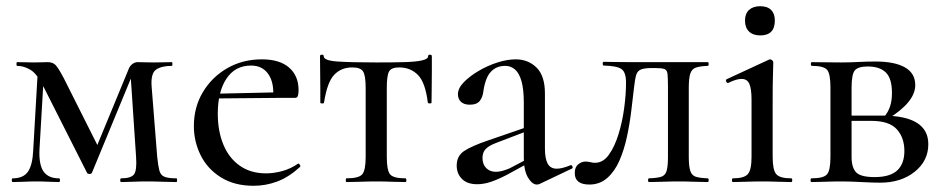

<svg xmlns="http://www.w3.org/2000/svg" viewBox="-20 -586 3043 618"><path d="M87 -104 102 -364 122 -361 107 -104Q105 -55 120.5 -33.5Q136 -12 170 -12Q173 -12 173 -6Q173 0 170 0Q154 0 136 -1Q118 -2 97 -2Q77 -2 57.5 -1Q38 0 21 0Q18 0 18 -6Q18 -12 21 -12Q55 -12 70 -33.5Q85 -55 87 -104ZM548 -12Q550 -12 550 -6Q550 0 548 0Q528 0 503 -1Q478 -2 453 -2Q428 -2 408 -1Q388 0 370 0Q367 0 367 -6Q367 -12 370 -12Q402 -12 411.5 -25Q421 -38 418 -81L400 -350L418 -374L276 -30Q274 -26 268 -26Q262 -26 260 -30L122 -303Q100 -348 78.5 -361Q57 -374 35 -374Q33 -374 33 -380Q33 -386 35 -386Q52 -386 66 -385.5Q80 -385 89 -385Q103 -385 115 -385.5Q127 -386 133 -386Q150 -386 159 -376.5Q168 -367 185 -335L300 -106L268 -58L393 -361Q397 -373 405.5 -379.5Q414 -386 423 -386Q429 -386 444 -385.5Q459 -385 475 -385Q495 -385 507 -385.5Q519 -386 533 -386Q535 -386 535 -380Q535 -374 533 -374Q500 -374 482.5 -362Q465 -350 468 -308L486 -81Q489 -52 493 -37Q497 -22 509.5 -17Q522 -12 548 -12Z M796 12Q734 12 690.5 -15.5Q647 -43 625.5 -87Q604 -131 604 -180Q604 -241 633 -289.5Q662 -338 711.5 -366.5Q761 -395 823 -395Q880 -395 910.5 -368.5Q941 -342 941 -296Q941 -285 939 -278Q937 -271 930 -271H859Q863 -319 844 -347Q825 -375 788 -375Q737 -375 709 -333Q681 -291 681 -220Q681 -164 699 -120.5Q717 -77 752 -52.5Q787 -28 836 -28Q862 -28 889 -35.5Q916 -43 939 -59Q941 -61 944.5 -56.5Q948 -52 946 -49Q910 -16 873 -2Q836 12 796 12ZM658 -269 657 -284 882 -289V-271Z M1095 0Q1093 0 1093 -6Q1093 -12 1095 -12Q1135 -12 1146 -25Q1157 -38 1157 -81V-303Q1157 -342 1149 -355.5Q1141 -369 1114 -369Q1078 -369 1055.5 -345Q1033 -321 1023 -256Q1023 -253 1017 -253Q1011 -253 1011 -256Q1011 -270 1011 -298Q1011 -326 1010.5 -356Q1010 -386 1010 -405Q1010 -410 1016 -410Q1022 -410 1022 -405Q1022 -391 1066.5 -388Q1111 -385 1192 -385Q1244 -385 1281 -386Q1318 -387 1338 -391.5Q1358 -396 1358 -405Q1358 -410 1364 -410Q1370 -410 1370 -405Q1370 -386 1370 -356Q1370 -326 1369.5 -298Q1369 -270 1369 -256Q1369 -253 1363.5 -253Q1358 -253 1357 -256Q1349 -321 1325 -345Q1301 -369 1265 -369Q1239 -369 1232 -355.5Q1225 -342 1225 -303V-81Q1225 -38 1235.5 -25Q1246 -12 1285 -12Q1288 -12 1288 -6Q1288 0 1285 0Q1265 0 1241 -1Q1217 -2 1192 -2Q1166 -2 1141 -1Q1116 0 1095 0Z M1717 6Q1713 8 1708 8Q1693 8 1679.5 -14.5Q1666 -37 1666 -79V-255Q1666 -299 1658.5 -325Q1651 -351 1637.5 -362.5Q1624 -374 1606 -374Q1584 -374 1569 -363Q1554 -352 1546.5 -333.5Q1539 -315 1536 -293Q1534 -274 1524.5 -261.5Q1515 -249 1492 -249Q1474 -249 1464 -258Q1454 -267 1454 -283Q1454 -302 1473 -321.5Q1492 -341 1521 -358Q1550 -375 1581.5 -385Q1613 -395 1640 -395Q1680 -395 1707 -368.5Q1734 -342 1734 -285V-108Q1734 -75 1743 -59Q1752 -43 1772 -43Q1789 -43 1816 -54Q1820 -56 1822.5 -50.5Q1825 -45 1820 -43ZM1516 7Q1484 7 1467 -10Q1450 -27 1450 -53Q1450 -84 1474 -100Q1498 -116 1551 -134L1676 -177L1679 -165L1577 -126Q1553 -117 1543 -106Q1533 -95 1533 -78Q1533 -57 1545 -45Q1557 -33 1576 -33Q1586 -33 1597 -36Q1608 -39 1620 -44L1696 -84L1697 -70L1611 -23Q1582 -8 1559.5 -0.5Q1537 7 1516 7Z M1877 8Q1830 8 1830 -29Q1830 -48 1841 -57Q1852 -66 1865 -66Q1873 -66 1880.5 -64Q1888 -62 1895 -62Q1921 -62 1939.5 -87.5Q1958 -113 1970.5 -153Q1983 -193 1989 -237.5Q1995 -282 1995 -320Q1995 -354 1980 -364Q1965 -374 1923 -375Q1920 -375 1920 -381Q1920 -387 1923 -387Q1932 -387 1955 -386.5Q1978 -386 2005.5 -386Q2033 -386 2055.5 -386Q2078 -386 2084 -386H2258Q2261 -386 2261 -380Q2261 -374 2258 -374Q2233 -373 2220 -368.5Q2207 -364 2202 -349.5Q2197 -335 2197 -303V-81Q2197 -50 2202 -35.5Q2207 -21 2220 -17Q2233 -13 2258 -12Q2261 -12 2261 -6Q2261 0 2258 0Q2238 0 2214 -1Q2190 -2 2165 -2Q2139 -2 2113.5 -1Q2088 0 2069 0Q2066 0 2066 -6Q2066 -12 2069 -12Q2095 -13 2108 -17Q2121 -21 2125.5 -35.5Q2130 -50 2130 -81V-305Q2130 -336 2128.5 -348.5Q2127 -361 2118 -364Q2109 -367 2088 -367H2079Q2055 -367 2043.5 -362.5Q2032 -358 2028 -345.5Q2024 -333 2021 -306Q2017 -272 2012 -230Q2007 -188 1998 -146Q1989 -104 1974 -69.5Q1959 -35 1935 -13.5Q1911 8 1877 8Z M2339 0Q2336 0 2336 -6Q2336 -12 2339 -12Q2375 -12 2387 -25.5Q2399 -39 2399 -81V-265Q2399 -300 2392 -316Q2385 -332 2367 -332Q2359 -332 2348.5 -329Q2338 -326 2324 -319Q2320 -318 2317.5 -323.5Q2315 -329 2319 -331L2455 -394Q2458 -395 2459 -395Q2462 -395 2465.5 -392Q2469 -389 2469 -385Q2469 -376 2468 -346Q2467 -316 2467 -267V-81Q2467 -39 2478.5 -25.5Q2490 -12 2527 -12Q2530 -12 2530 -6Q2530 0 2527 0Q2509 0 2484.5 -1Q2460 -2 2433 -2Q2406 -2 2382 -1Q2358 0 2339 0ZM2427 -472Q2404 -472 2391 -484.5Q2378 -497 2378 -520Q2378 -542 2391 -554Q2404 -566 2427 -566Q2450 -566 2462 -554Q2474 -542 2474 -520Q2474 -472 2427 -472Z M2688 -385Q2714 -385 2742.5 -386.5Q2771 -388 2798 -388Q2860 -388 2893 -369Q2926 -350 2926 -312Q2926 -258 2839 -204L2826 -210Q2838 -224 2844.5 -242.5Q2851 -261 2851 -287Q2851 -333 2831.5 -352.5Q2812 -372 2773 -372Q2742 -372 2731.5 -359.5Q2721 -347 2721 -303V-81Q2721 -47 2735.5 -31.5Q2750 -16 2795 -16Q2845 -16 2868 -37.5Q2891 -59 2891 -100Q2891 -143 2866.5 -170Q2842 -197 2784 -197H2692L2691 -214H2819Q2968 -214 2968 -122Q2968 -68 2924 -33Q2880 2 2813 2Q2789 2 2752.5 0Q2716 -2 2688 -2Q2662 -2 2637 -1Q2612 0 2592 0Q2589 0 2589 -6Q2589 -12 2592 -12Q2631 -12 2642 -25Q2653 -38 2653 -81V-305Q2653 -349 2642 -361.5Q2631 -374 2593 -374Q2590 -374 2590 -380Q2590 -386 2593 -386Q2612 -386 2637 -385.5Q2662 -385 2688 -385Z"/></svg>

Font: Cormorant Medium
Style: Regular
Weight: 500
Designer: Christian Thalmann (Catharsis Fonts)
Foundry: Catharsis Fonts
Version: Version 4.000